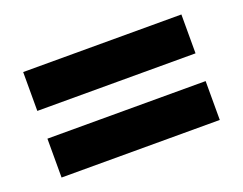

<svg xmlns="http://www.w3.org/2000/svg" viewBox="-61 -618 659 520"><g transform="rotate(-20 268.0 -358.0)"><path d="M40 -398V-510H496V-398ZM40 -206V-318H496V-206Z"/></g></svg>

Font: Big Shoulders Text Black
Style: Regular
Weight: 900
Designer: Patric King
Foundry: XO Type Co
Version: Version 1.000; ttfautohint (v1.8.2)